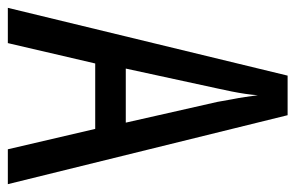

<svg xmlns="http://www.w3.org/2000/svg" viewBox="-152 -602 754 490"><g transform="rotate(90 225.0 -357.0)"><path d="M361 0 309 -223H142L90 0H0L173 -714H274L450 0ZM240 -535Q237 -554 233.5 -571.5Q230 -589 227.5 -606Q225 -623 223 -638Q222 -623 219.5 -606Q217 -589 213.5 -571.5Q210 -554 206 -536L155 -301H293Z"/></g></svg>

Font: Noto Sans Khmer ExtraCondensed
Style: Regular
Weight: 400
Width: 2
Designer: Danh Hong and the Monotype Design Team
Foundry: Monotype Imaging Inc.
Version: Version 2.004